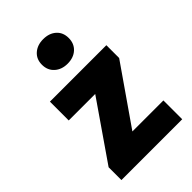

<svg xmlns="http://www.w3.org/2000/svg" viewBox="-217 -815 902 902"><g transform="rotate(-45 233.5 -364.0)"><path d="M39 0V-85L238 -373H62V-498H437V-413L237 -125H443V0ZM247 -565Q208 -565 183 -587.5Q158 -610 158 -647Q158 -684 183 -706Q208 -728 247 -728Q287 -728 311.5 -706Q336 -684 336 -647Q336 -610 311.5 -587.5Q287 -565 247 -565Z"/></g></svg>

Font: Source Sans 3 ExtraLight ExtraBold
Style: Regular
Weight: 800
Version: Version 3.052;hotconv 1.1.0;makeotfexe 2.6.0